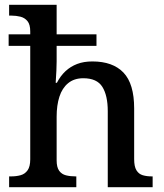

<svg xmlns="http://www.w3.org/2000/svg" viewBox="-20 -780 684 800"><path d="M18 0V-45H26Q48 -45 66 -50Q84 -55 95 -70.5Q106 -86 106 -116V-589H16V-637H106V-649Q106 -678 94.5 -692Q83 -706 65 -710.5Q47 -715 27 -715H18V-760H216V-637H382V-589H216V-524Q216 -506 215 -486.5Q214 -467 213 -452.5Q212 -438 212 -435H217Q232 -464 253 -483.5Q274 -503 301.5 -513.5Q329 -524 365 -524Q450 -524 494.5 -477.5Q539 -431 539 -328V-117Q539 -86 548.5 -70.5Q558 -55 574.5 -50Q591 -45 613 -45H616V0H429V-317Q429 -382 406.5 -418Q384 -454 327 -454Q289 -454 264 -433.5Q239 -413 227.5 -377Q216 -341 216 -294V-112Q216 -83 226.5 -68.5Q237 -54 255 -49.5Q273 -45 295 -45H298V0Z"/></svg>

Font: Noto Serif Khmer Medium
Style: Regular
Weight: 500
Version: Version 2.003